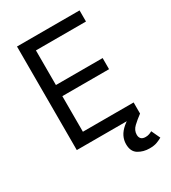

<svg xmlns="http://www.w3.org/2000/svg" viewBox="-222 -842 1043 1168"><g transform="rotate(-30 299.0 -258.0)"><path d="M87.9 0V-727.5H527.3V-649.4H175.8V-406.2H503.9V-328.1H175.8V-78.1H532.2V0ZM477.5 212.9Q433.6 212.9 399.4 191.9Q365.2 170.9 365.2 119.1Q365.2 90.8 377.9 64.9Q390.6 39.1 418.9 15.1Q447.3 -8.8 494.1 -30.3L532.2 0Q500.5 23.4 475.3 47.1Q450.2 70.8 450.2 102.1Q450.2 120.1 460.2 130.4Q470.2 140.6 491.2 140.6Q505.9 140.6 517.6 136.2Q529.3 131.8 537.1 127L565.9 188.5Q551.3 196.8 530.8 204.8Q510.3 212.9 477.5 212.9Z"/></g></svg>

Font: Inter V
Style: 
Weight: 400
Designer: Rasmus Andersson
Foundry: rsms
Version: Version 4.000;git-a3f224843